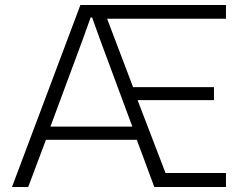

<svg xmlns="http://www.w3.org/2000/svg" viewBox="-20 -749 962 769"><path d="M28 0 302 -729H885V-674H409L513 -400H837V-348H531L643 -56H885V0H598L528 -189H164L93 0ZM182 -242H510L382 -587L349 -679H343L310 -587Z"/></svg>

Font: Mona Sans ExtraLight Light
Style: Regular
Weight: 300
Version: Version 2.000